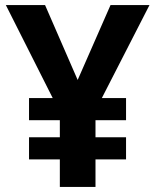

<svg xmlns="http://www.w3.org/2000/svg" viewBox="-20 -734 612 754"><path d="M285 -420 414 -714H567L380 -349H475V-262H355V-195H475V-108H355V0H215V-108H94V-195H215V-262H94V-349H187L3 -714H157Z"/></svg>

Font: Noto Sans Tangsa
Style: Bold
Weight: 700
Version: Version 1.504